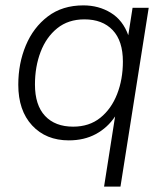

<svg xmlns="http://www.w3.org/2000/svg" viewBox="-20 -514 615 714"><path d="M367 180 408 -81Q380 -39 336.5 -15.5Q293 8 236 8Q151 8 99.5 -47.5Q48 -103 48 -199Q48 -278 76 -345Q104 -412 158 -453Q212 -494 290 -494Q347 -494 392 -466.5Q437 -439 457 -383L473 -485H533L428 180ZM252 -43Q312 -43 353 -76Q394 -109 415.5 -164Q437 -219 437 -285Q437 -362 399 -402Q361 -442 294 -442Q234 -442 193 -409Q152 -376 131 -321Q110 -266 110 -200Q110 -123 147.5 -83Q185 -43 252 -43Z"/></svg>

Font: Nunito Sans Light
Style: Italic
Weight: 300
Italic angle: -9°
Designer: Vernon Adams
Foundry: Vernon Adams
Version: Version 3.006; ttfautohint (v1.8.3)